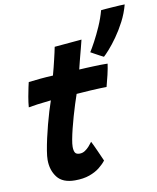

<svg xmlns="http://www.w3.org/2000/svg" viewBox="-95 -937 848 1034"><g transform="rotate(-10 329.0 -419.5)"><path d="M403 -54.1Q389 -35.9 366.4 -17.8Q343.8 0.2 310.4 12.1Q277.1 24 231.1 24Q163.8 24 134 -14.9Q104.2 -53.8 104.2 -109.8Q104.2 -128.8 109.1 -159.1Q114 -189.5 121.9 -225.2Q129.9 -261 139.5 -297.6Q149.1 -334.2 159 -366.9Q168.9 -399.6 177.2 -423Q137 -419 102 -414.1Q67 -409.2 53.6 -406.4Q55.9 -434.2 61 -463.3Q66.1 -492.4 70.9 -513.9Q75.6 -535.4 77 -540.6Q107.2 -544.4 141.1 -547.6Q174.9 -550.8 211.4 -552.5Q216.9 -572.6 222.4 -594.1Q228 -615.5 232.6 -635.9Q237.2 -654.6 241.3 -673.4Q245.4 -692.1 247.6 -703.4L396.4 -716.6Q395.6 -713.2 392.5 -700.9Q389.4 -688.5 384.8 -670.4Q380.1 -652.4 374.5 -631.5Q370.5 -616.1 365.9 -597.9Q361.2 -579.6 356.5 -559.9Q373.1 -560.9 395.5 -562Q417.9 -563.1 431.1 -563.5Q452.6 -564.6 469.5 -564.8Q486.4 -565 497.7 -564.9Q509 -564.8 512.5 -564.6Q509.5 -540.9 501.2 -505.1Q492.9 -469.4 485.1 -441.8Q480.1 -441.9 452.1 -441.1Q424.1 -440.4 397.6 -438.5Q379.6 -437.4 358.3 -435.8Q337 -434.2 319.9 -433.1Q311.9 -410 302.3 -380Q292.8 -350 283.4 -317.2Q274 -284.4 266.3 -253.2Q258.6 -222.1 253.9 -196.8Q249.2 -171.4 249.2 -156.1Q249.2 -136.1 255.3 -124.8Q261.4 -113.5 280.6 -113.5Q296.5 -113.5 309.9 -122.3Q323.2 -131.1 333.8 -143.2Q344.4 -155.2 351.9 -165.5Q354.6 -161.2 362.1 -145.2Q369.6 -129.2 378.4 -109.6Q387.1 -90 394.1 -74.2Q401 -58.4 403 -54.1ZM658.5 -862.8Q646.1 -815.8 623.8 -772.9Q601.4 -730 576.6 -695.1Q551.8 -660.2 530.7 -636.6Q509.6 -613 499.6 -604.4Q493.2 -607.4 478.1 -615.4Q462.9 -623.5 448.8 -631.4Q434.6 -639.2 431.1 -641.2Q442.6 -659 460.9 -692.9Q479.2 -726.9 497.9 -769.3Q516.6 -811.8 528 -854.2Q534 -855.2 551.3 -856.4Q568.6 -857.6 589.8 -859.2Q610.9 -860.9 629.8 -861.8Q648.8 -862.8 658.5 -862.8Z"/></g></svg>

Font: Grandstander Thin
Style: Italic
Weight: 100
Italic angle: -15°
Designer: Tyler Finck
Foundry: Etcetera Type Co
Version: Version 1.200